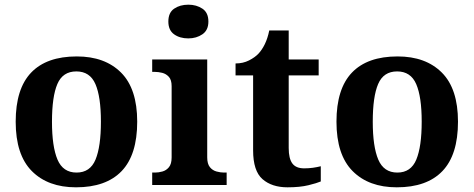

<svg xmlns="http://www.w3.org/2000/svg" viewBox="-20 -790 2023 820"><path d="M304.6 10Q185 10 116 -59.3Q47 -128.7 47 -270.3Q47 -411 113.1 -480Q179.2 -549 308 -549Q428 -549 497 -480Q566 -411 566 -270.3Q566 -128.7 499.5 -59.3Q433 10 304.6 10ZM307 -53Q365 -53 388 -108.5Q411 -164 411 -270.5Q411 -377 387.5 -431Q364 -485 306 -485Q248 -485 225 -431.2Q202 -377.5 202 -270Q202 -164 225.5 -108.5Q249 -53 307 -53Z M630 0V-53H642Q657 -53 673.5 -57.5Q690 -62 701.5 -75.9Q713 -89.8 713 -117.7V-422Q713 -448.9 701 -462Q689 -475 672.5 -479Q656 -483 642 -483H630V-536H865V-118Q865 -90 876.5 -76Q888 -62 905 -57.5Q922 -53 936 -53H948V0ZM784.1 -626Q748 -626 723.5 -643.5Q699 -661 699 -698Q699 -736 723.8 -753Q748.5 -770 784.5 -770Q819 -770 844.5 -753Q870 -736 870 -698Q870 -661 844.4 -643.5Q818.8 -626 784.1 -626Z M1208 10Q1141 10 1101 -25Q1061 -60 1061 -148V-468H986V-519Q1018 -519 1043.5 -532Q1069 -545 1084 -561Q1099 -577 1111 -601.5Q1123 -626 1130 -660H1213V-536H1341V-468H1213V-158Q1213 -113 1228.5 -92Q1244 -71 1279 -71Q1299 -71 1316.5 -73.5Q1334 -76 1350 -80V-15Q1334 -8 1297.5 1Q1261 10 1208 10Z M1674.6 10Q1555 10 1486 -59.3Q1417 -128.7 1417 -270.3Q1417 -411 1483.1 -480Q1549.2 -549 1678 -549Q1798 -549 1867 -480Q1936 -411 1936 -270.3Q1936 -128.7 1869.5 -59.3Q1803 10 1674.6 10ZM1677 -53Q1735 -53 1758 -108.5Q1781 -164 1781 -270.5Q1781 -377 1757.5 -431Q1734 -485 1676 -485Q1618 -485 1595 -431.2Q1572 -377.5 1572 -270Q1572 -164 1595.5 -108.5Q1619 -53 1677 -53Z"/></svg>

Font: Noto Serif NP Hmong
Style: Regular
Weight: 400
Designer: Dalton Maag Ltd
Foundry: Dalton Maag Ltd
Version: Version 1.001